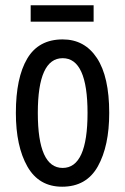

<svg xmlns="http://www.w3.org/2000/svg" viewBox="-20 -696 473 726"><path d="M393 -269Q393 -406 346.5 -476.5Q300 -547 217 -547Q126 -547 83 -474.5Q40 -402 40 -269Q40 -143 83.5 -66.5Q127 10 215 10Q307 10 350 -67Q393 -144 393 -269ZM123 -269Q123 -476 217 -476Q311 -476 311 -269Q311 -61 217 -61Q123 -61 123 -269ZM334 -676V-614H96V-676Z"/></svg>

Font: Noto Sans Display Condensed
Style: Regular
Weight: 400
Width: 3
Designer: Monotype Design Team
Foundry: Monotype Imaging Inc.
Version: Version 1.900